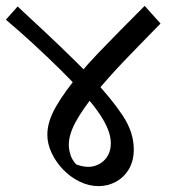

<svg xmlns="http://www.w3.org/2000/svg" viewBox="-40 -635 586 653"><path d="M295 -2Q262 -2 230.5 -17.5Q199 -33 174.5 -58.5Q150 -84 135.5 -115Q121 -146 121 -177Q121 -222 151 -273.5Q181 -325 229 -382Q260 -419 296.5 -457Q333 -495 372.5 -535Q412 -575 452 -615L506 -555Q472 -520 440.5 -488Q409 -456 381 -426.5Q353 -397 329 -370Q305 -343 285 -318Q242 -265 218 -221.5Q194 -178 194 -142Q194 -127 199.5 -109Q205 -91 219 -76Q253 -63 279.5 -70Q306 -77 321.5 -98Q337 -119 337 -147Q337 -172 325.5 -199Q314 -226 293.5 -255Q273 -284 245 -315Q213 -351 167.5 -396Q122 -441 72.5 -486.5Q23 -532 -20 -568L20 -613Q36 -598 58.5 -577Q81 -556 108 -531Q135 -506 164 -478Q193 -450 222 -421.5Q251 -393 277 -365Q337 -302 376 -244Q415 -186 415 -127Q415 -88 398.5 -60Q382 -32 354.5 -17Q327 -2 295 -2Z"/></svg>

Font: Eczar
Style: Regular
Weight: 400
Designer: Vaibhav Singh
Foundry: Rosetta Type Foundry
Version: Version 2.000